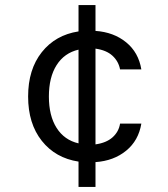

<svg xmlns="http://www.w3.org/2000/svg" viewBox="-20 -631 664 758"><path d="M357 -61Q400 -67 424.5 -89Q449 -111 454 -143H538Q527 -76 478 -36Q429 4 357 9V107H290V7Q199 -7 145 -75Q91 -143 91 -250Q91 -357 145 -425Q199 -493 290 -507V-611H357V-509Q429 -504 478 -464Q527 -424 538 -357H454Q448 -389 424 -411Q400 -433 357 -439ZM290 -65V-435Q234 -422 203.5 -374Q173 -326 173 -250Q173 -174 203.5 -126Q234 -78 290 -65Z"/></svg>

Font: CBA Beacon Sans
Style: Regular
Weight: 400
Designer: Wei Huang
Foundry: Wei Huang
Version: Version 1.002